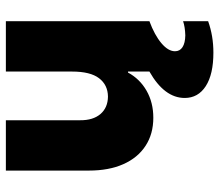

<svg xmlns="http://www.w3.org/2000/svg" viewBox="-68 -476 769 674"><g transform="rotate(-90 317.0 -139.5)"><path d="M579.1 0Q530.3 18.1 502 42Q473.6 65.9 473.6 89.8Q473.6 106.9 488 116.2Q502.4 125.5 529.3 126Q559.6 125 579.1 118.2V206.1Q527.8 224.6 468.8 224.6Q392.6 224.6 351.1 197.8Q309.6 170.9 309.6 124Q309.6 52.7 402.3 0V-75.2H398.9Q376.5 -33.7 335 -10Q293.5 13.7 240.2 13.7Q183.1 13.7 141.4 -13.7Q99.6 -41 77.1 -91.8Q54.7 -142.6 54.7 -211.9V-503.9H231.4V-243.2Q231 -197.8 253.2 -171.9Q275.4 -146 314.5 -145.5Q355.5 -146 378.9 -176.8Q402.3 -207.5 402.3 -271.5V-503.9H579.1Z"/></g></svg>

Font: Wanted Sans Black
Style: Regular
Weight: 900
Designer: Original Design by Kil Hyung-jin and Kang Hanbin, Wanted Lab, Inc; Hangeul from Source Han Sans by Jang Soo-young and Ka
Foundry: Wanted Lab, Inc.
Version: Version 1.003